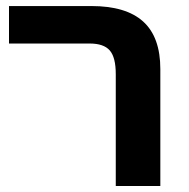

<svg xmlns="http://www.w3.org/2000/svg" viewBox="-20 -622 631 642"><path d="M367.1 0V-374.2Q367.1 -430.4 346.9 -453.5Q326.7 -476.5 279.6 -476.5H10.1V-601.8H285.6Q401.4 -601.8 458.7 -550Q516.1 -498.1 516.1 -391.2V0Z"/></svg>

Font: Noto Sans Hebrew
Style: Regular
Weight: 400
Designer: Monotype Design Team
Foundry: Monotype Imaging Inc.
Version: Version 2.003;January 10, 2023;FontCreator 14.0.0.2877 64-bi